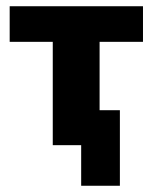

<svg xmlns="http://www.w3.org/2000/svg" viewBox="-20 -465 488 615"><path d="M240 130V0H149V-331H11V-445H438V-331H299V-112H364V130Z"/></svg>

Font: Nunito Sans 12pt ExtraLight
Style: Weight 830 Width 84 Optical size 12.0 YTLC 445
Weight: 830
Width: 4
Designer: Vernon Adams
Foundry: Vernon Adams
Version: Version 3.101;gftools[0.9.27]